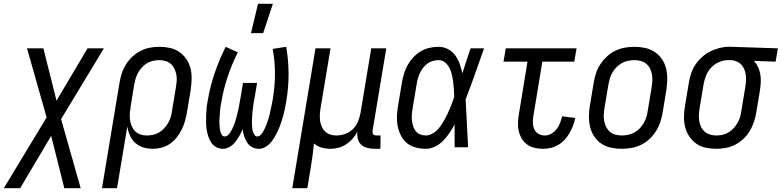

<svg xmlns="http://www.w3.org/2000/svg" viewBox="-64 -774 4108 1009"><path d="M-44 215 181 -157 78 -520H164L233 -245L396 -520H482L257 -148L360 215H274L205 -60L42 215Z M551 215H472L564 -339Q568 -364 576 -388.5Q584 -413 598 -435.5Q612 -458 632 -476.5Q652 -495 675.5 -507Q699 -519 724 -523.5Q749 -528 773 -528Q802 -528 829.5 -522Q857 -516 879 -500.5Q901 -485 916 -462.5Q931 -440 937.5 -413.5Q944 -387 943 -358Q942 -329 938 -301L918 -181Q914 -158 907.5 -135.5Q901 -113 890 -91.5Q879 -70 864 -51Q849 -32 828.5 -18Q808 -4 785 2Q762 8 739 8Q713 8 689 0.5Q665 -7 647 -23Q629 -39 619 -61.5Q609 -84 605 -109ZM708 -62Q724 -62 740.5 -65.5Q757 -69 772 -78Q787 -87 799 -100Q811 -113 820 -128.5Q829 -144 833.5 -160Q838 -176 840 -192L860 -312Q863 -329 864.5 -346.5Q866 -364 863 -380.5Q860 -397 853 -412Q846 -427 834.5 -437.5Q823 -448 807 -453Q791 -458 774 -458Q758 -458 741 -454.5Q724 -451 709 -442Q694 -433 682 -420Q670 -407 661.5 -391.5Q653 -376 648.5 -360Q644 -344 641 -328L623 -217Q620 -199 618.5 -181Q617 -163 619 -146Q621 -129 627.5 -113Q634 -97 645.5 -85Q657 -73 673.5 -67.5Q690 -62 708 -62Z M1108 8Q1088 8 1072 -1Q1056 -10 1046 -25Q1036 -40 1030.5 -57.5Q1025 -75 1022 -93.5Q1019 -112 1019 -131.5Q1019 -151 1019.5 -170Q1020 -189 1022 -208.5Q1024 -228 1028 -247Q1040 -319 1064 -389.5Q1088 -460 1122 -528L1186 -499Q1154 -436 1132 -369.5Q1110 -303 1099 -236Q1097 -227 1095.5 -217Q1094 -207 1093 -197Q1092 -187 1091.5 -177.5Q1091 -168 1090 -158Q1089 -148 1089 -138.5Q1089 -129 1089.5 -119.5Q1090 -110 1091 -100.5Q1092 -91 1094.5 -82Q1097 -73 1102 -65Q1107 -57 1117 -57Q1126 -57 1134 -64Q1142 -71 1147 -79.5Q1152 -88 1156.5 -97Q1161 -106 1164.5 -114.5Q1168 -123 1171 -132Q1174 -141 1176.5 -150.5Q1179 -160 1181.5 -169Q1184 -178 1186 -187Q1188 -196 1190 -205Q1192 -214 1193.5 -223.5Q1195 -233 1196.5 -242Q1198 -251 1200 -260L1213 -338H1287L1274 -260Q1272 -251 1270.5 -242Q1269 -233 1267.5 -223.5Q1266 -214 1265 -205Q1264 -196 1263 -187Q1262 -178 1261.5 -169Q1261 -160 1260.5 -151Q1260 -142 1260 -133Q1260 -124 1260.5 -115Q1261 -106 1262 -97Q1263 -88 1266 -80Q1269 -72 1274 -64.5Q1279 -57 1288 -57Q1297 -57 1304.5 -64Q1312 -71 1317 -79Q1322 -87 1326 -95.5Q1330 -104 1333.5 -113Q1337 -122 1340 -130.5Q1343 -139 1346 -148Q1349 -157 1351.5 -166Q1354 -175 1355.5 -183.5Q1357 -192 1359 -201Q1361 -210 1363 -219Q1365 -228 1366.5 -237Q1368 -246 1370 -255Q1381 -322 1381 -388Q1381 -454 1369 -517L1440 -528Q1452 -460 1452.5 -388.5Q1453 -317 1441 -245Q1438 -227 1434.5 -208.5Q1431 -190 1426 -171.5Q1421 -153 1415 -134.5Q1409 -116 1401.5 -98.5Q1394 -81 1384.5 -63.5Q1375 -46 1363 -30Q1351 -14 1333 -3Q1315 8 1297 8Q1277 8 1260.5 -1Q1244 -10 1234.5 -25.5Q1225 -41 1219 -58.5Q1213 -76 1211 -95Q1204 -78 1194.5 -61Q1185 -44 1173 -28.5Q1161 -13 1143.5 -2.5Q1126 8 1108 8ZM1255 -600 1292 -754H1370L1319 -600Z M1472 215 1594 -520H1673L1621 -208Q1618 -191 1617 -174Q1616 -157 1618 -140.5Q1620 -124 1626.5 -109Q1633 -94 1644.5 -83Q1656 -72 1671.5 -67Q1687 -62 1704 -62Q1727 -62 1750.5 -70.5Q1774 -79 1791.5 -96.5Q1809 -114 1818 -137Q1827 -160 1831 -183L1887 -520H1966L1894 -87Q1893 -82 1894 -77Q1895 -72 1897.5 -68.5Q1900 -65 1905 -63.5Q1910 -62 1915 -62H1936L1935 8H1903Q1884 8 1865.5 3Q1847 -2 1834 -14Q1821 -26 1816.5 -44.5Q1812 -63 1814 -82Q1804 -62 1789 -45Q1774 -28 1755 -15.5Q1736 -3 1714.5 2.5Q1693 8 1672 8Q1648 8 1625.5 1.5Q1603 -5 1586 -20Q1583 12 1578.5 44Q1574 76 1569 108L1551 215Z M2173 8Q2146 8 2120 1Q2094 -6 2074.5 -22Q2055 -38 2043 -61.5Q2031 -85 2026 -111Q2021 -137 2022 -164.5Q2023 -192 2028 -219L2048 -339Q2052 -363 2059 -386.5Q2066 -410 2078 -431.5Q2090 -453 2107.5 -472Q2125 -491 2146.5 -504Q2168 -517 2192.5 -522.5Q2217 -528 2240 -528Q2267 -528 2290 -516Q2313 -504 2328 -483.5Q2343 -463 2351.5 -439Q2360 -415 2366 -389L2367 -392Q2377 -424 2387.5 -456Q2398 -488 2409 -520H2480Q2456 -453 2432.5 -386Q2409 -319 2383 -252Q2387 -189 2389.5 -126Q2392 -63 2396 0H2325Q2325 -30 2325 -60Q2325 -90 2325 -120Q2313 -97 2298 -75Q2283 -53 2264.5 -34Q2246 -15 2222 -3.5Q2198 8 2173 8ZM2174 -62Q2189 -62 2205 -70Q2221 -78 2232.5 -89.5Q2244 -101 2253.5 -115Q2263 -129 2271 -143.5Q2279 -158 2286.5 -173Q2294 -188 2300 -203Q2306 -218 2312 -233.5Q2318 -249 2323 -264Q2323 -284 2321.5 -303.5Q2320 -323 2317.5 -342.5Q2315 -362 2311 -380.5Q2307 -399 2298.5 -416Q2290 -433 2275.5 -445.5Q2261 -458 2241 -458Q2226 -458 2210 -453.5Q2194 -449 2181 -439Q2168 -429 2158 -415.5Q2148 -402 2141.5 -387.5Q2135 -373 2131 -358Q2127 -343 2125 -328L2105 -208Q2102 -192 2100.5 -175.5Q2099 -159 2100.5 -143.5Q2102 -128 2106.5 -113Q2111 -98 2120 -86Q2129 -74 2143.5 -68Q2158 -62 2174 -62Z M2790 8Q2767 8 2745.5 3Q2724 -2 2706.5 -14.5Q2689 -27 2678 -45.5Q2667 -64 2662 -85.5Q2657 -107 2658 -130Q2659 -153 2663 -175L2708 -450H2582L2594 -520H2966L2954 -450H2786L2739 -164Q2736 -146 2736.5 -128Q2737 -110 2744 -94.5Q2751 -79 2766 -70.5Q2781 -62 2799 -62Q2817 -62 2833.5 -71.5Q2850 -81 2861.5 -96Q2873 -111 2879.5 -128.5Q2886 -146 2890 -163L2959 -154Q2955 -134 2947.5 -114Q2940 -94 2929.5 -75.5Q2919 -57 2904 -40.5Q2889 -24 2870.5 -13Q2852 -2 2831.5 3Q2811 8 2790 8Z M3203 8Q3174 8 3146.5 2Q3119 -4 3096.5 -19Q3074 -34 3059 -56.5Q3044 -79 3037.5 -106Q3031 -133 3031 -161.5Q3031 -190 3036 -219L3056 -339Q3060 -364 3068 -389Q3076 -414 3091 -436.5Q3106 -459 3126 -477.5Q3146 -496 3170 -507.5Q3194 -519 3219.5 -523.5Q3245 -528 3270 -528Q3299 -528 3326.5 -522Q3354 -516 3376.5 -501Q3399 -486 3414.5 -463.5Q3430 -441 3436.5 -414Q3443 -387 3442.5 -358.5Q3442 -330 3438 -301L3418 -181Q3414 -156 3405.5 -131Q3397 -106 3382.5 -83.5Q3368 -61 3348 -42.5Q3328 -24 3304 -12.5Q3280 -1 3254 3.5Q3228 8 3203 8ZM3204 -62Q3220 -62 3237 -65.5Q3254 -69 3269.5 -77.5Q3285 -86 3297.5 -99Q3310 -112 3319 -127.5Q3328 -143 3333 -159.5Q3338 -176 3340 -192L3360 -312Q3363 -330 3364 -347.5Q3365 -365 3362.5 -381.5Q3360 -398 3352.5 -413Q3345 -428 3332.5 -438.5Q3320 -449 3304 -453.5Q3288 -458 3270 -458Q3254 -458 3236.5 -454.5Q3219 -451 3204 -442.5Q3189 -434 3176 -421Q3163 -408 3154 -392.5Q3145 -377 3140.5 -360.5Q3136 -344 3133 -328L3113 -208Q3110 -190 3109 -172.5Q3108 -155 3111 -138.5Q3114 -122 3121.5 -107Q3129 -92 3141 -81.5Q3153 -71 3169.5 -66.5Q3186 -62 3204 -62Z M3700 8Q3671 8 3643.5 2Q3616 -4 3594.5 -19.5Q3573 -35 3558 -57.5Q3543 -80 3536.5 -106.5Q3530 -133 3530.5 -162Q3531 -191 3536 -219L3556 -339Q3560 -364 3568 -388Q3576 -412 3590.5 -434Q3605 -456 3625 -474Q3645 -492 3668 -503.5Q3691 -515 3716 -521.5Q3741 -528 3765 -528H3781L4024 -520L4012 -450L3898 -454Q3911 -440 3919.5 -422Q3928 -404 3931.5 -384Q3935 -364 3934 -343Q3933 -322 3930 -301L3910 -181Q3906 -156 3897.5 -131.5Q3889 -107 3875.5 -84.5Q3862 -62 3842 -43.5Q3822 -25 3798.5 -13Q3775 -1 3749.5 3.5Q3724 8 3700 8ZM3700 -62Q3716 -62 3732.5 -65.5Q3749 -69 3764 -78Q3779 -87 3791 -100Q3803 -113 3812 -128.5Q3821 -144 3825.5 -160Q3830 -176 3832 -192L3852 -312Q3855 -328 3856 -344.5Q3857 -361 3855.5 -376.5Q3854 -392 3848.5 -407Q3843 -422 3833 -433Q3823 -444 3808.5 -450.5Q3794 -457 3779 -458H3762Q3738 -458 3714 -447.5Q3690 -437 3672.5 -418Q3655 -399 3646 -375.5Q3637 -352 3633 -328L3613 -208Q3610 -191 3609 -173.5Q3608 -156 3610.5 -139.5Q3613 -123 3620 -108Q3627 -93 3639 -82.5Q3651 -72 3667 -67Q3683 -62 3700 -62Z"/></svg>

Font: Iosevka
Style: Italic
Weight: 400
Italic angle: -9°
Monospace: yes
Designer: Belleve Invis
Foundry: Belleve Invis
Version: Version 32.5.0; ttfautohint (v1.8.4)